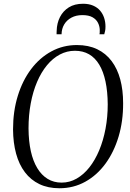

<svg xmlns="http://www.w3.org/2000/svg" viewBox="-20 -992 694 1023"><path d="M296.5 11Q236 11 190 -11Q144 -33 112.8 -74.2Q81.5 -115.5 65.8 -173.2Q50 -231 49.5 -302.5Q49.5 -399.5 74.8 -481.2Q100 -563 145.8 -623.8Q191.5 -684.5 253.8 -718.2Q316 -752 390 -752Q451.5 -752 497.8 -729.8Q544 -707.5 574.8 -666.5Q605.5 -625.5 620.8 -568.8Q636 -512 636 -442.5Q636.5 -346.5 611.8 -264Q587 -181.5 541.8 -119.8Q496.5 -58 434 -23.5Q371.5 11 296.5 11ZM308.5 -19Q351 -19 388.5 -40.5Q426 -62 456.2 -100.2Q486.5 -138.5 508.5 -191Q530.5 -243.5 542.2 -305.8Q554 -368 554 -436Q553.5 -504.5 542.2 -557.5Q531 -610.5 509 -647.2Q487 -684 454.5 -702.8Q422 -721.5 379 -721.5Q336.5 -721.5 298.8 -701.5Q261 -681.5 230.2 -644.2Q199.5 -607 177.5 -555.5Q155.5 -504 143.8 -441.2Q132 -378.5 132 -307.5Q132.5 -240 144.2 -186.8Q156 -133.5 178.8 -96Q201.5 -58.5 234 -38.8Q266.5 -19 308.5 -19ZM422.5 -972Q453.5 -972 476 -962.2Q498.5 -952.5 513 -935.8Q527.5 -919 534.8 -897Q542 -875 542 -851Q542 -836 540 -827.2Q538 -818.5 535.5 -809.5H510Q510.5 -812.5 511.2 -816.8Q512 -821 511.5 -833Q511 -852.5 502 -870.5Q493 -888.5 473 -900Q453 -911.5 419 -911.5Q385.5 -911.5 360.8 -898.2Q336 -885 322.2 -862Q308.5 -839 308 -809.5H281.5Q281.5 -814.5 281.5 -817.5Q281.5 -820.5 282 -828.5Q283 -868.5 299.5 -901Q316 -933.5 346.8 -952.8Q377.5 -972 422.5 -972Z"/></svg>

Font: Merriweather 120pt Light
Style: Italic
Weight: 300
Italic angle: -7.8°
Version: Version 2.101